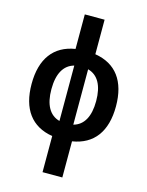

<svg xmlns="http://www.w3.org/2000/svg" viewBox="-138 -816 863 1125"><g transform="rotate(15 293.0 -253.5)"><path d="M232.9 224.6H353V5.4C481 -15.1 548.8 -106 548.8 -258.8C548.8 -411.6 481 -502.4 353 -522.9V-732.4H232.9V-522.9C105 -502.4 37.1 -411.6 37.1 -258.8C37.1 -106 105 -15.1 232.9 5.4ZM251 -90.8C189.5 -107.4 157.2 -164.6 157.2 -258.8C157.2 -353 189.5 -410.2 251 -426.8ZM335 -426.8C396.5 -410.2 428.7 -353 428.7 -258.8C428.7 -164.6 396.5 -107.4 335 -90.8Z"/></g></svg>

Font: Cascadia Code NF SemiBold
Style: Regular
Weight: 600
Monospace: yes
Designer: Aaron Bell
Foundry: Saja Typeworks
Version: Version 2404.023